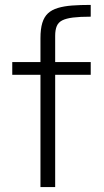

<svg xmlns="http://www.w3.org/2000/svg" viewBox="-20 -763 425 783"><path d="M145 0V-458H30V-510H145V-607Q145 -645 152.5 -669.5Q160 -694 175.5 -708.5Q191 -723 216 -730.5Q241 -738 274 -740.5Q307 -743 350 -743V-695Q306 -695 278 -691.5Q250 -688 234 -680Q218 -672 211.5 -656.5Q205 -641 205 -617V-510H350V-458H205V0Z"/></svg>

Font: Saira SemiExpanded Light
Style: Regular
Weight: 300
Width: 6
Designer: Hector Gatti with collaboration of the Omnibus-Type team
Foundry: Omnibus-Type
Version: Version 1.101